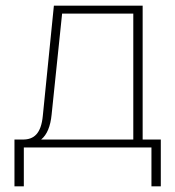

<svg xmlns="http://www.w3.org/2000/svg" viewBox="-20 -520 618 677"><path d="M61 -28H31V137H64V0H514V137H547V-28H483V-500H170L131 -112C125 -48 99 -28 61 -28ZM125 -28C146 -45 158 -75 162 -116L199 -472H450V-28Z"/></svg>

Font: LT Wave Text Thin
Style: Regular
Weight: 100
Designer: Daniel Lyons
Version: Version 2.5 (Glyphs App)